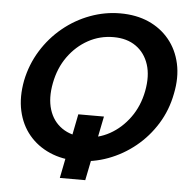

<svg xmlns="http://www.w3.org/2000/svg" viewBox="-55 -761 892 910"><g transform="rotate(5 391.0 -306.0)"><path d="M324 -213H446L384 95H263ZM339 7Q266 7 206.5 -19Q147 -45 107.5 -92.5Q68 -140 53.5 -205.5Q39 -271 54 -350Q70 -428 110.5 -493.5Q151 -559 209.5 -607Q268 -655 338 -681Q408 -707 481 -707Q557 -707 616 -681Q675 -655 714.5 -607Q754 -559 768.5 -493.5Q783 -428 767 -350Q752 -271 711.5 -205.5Q671 -140 612.5 -92.5Q554 -45 484 -19Q414 7 339 7ZM363 -108Q427 -108 482 -138.5Q537 -169 576.5 -223.5Q616 -278 630 -350Q644 -423 626.5 -477Q609 -531 566 -561.5Q523 -592 459 -592Q394 -592 338.5 -561.5Q283 -531 244 -477Q205 -423 191 -350Q177 -278 194 -223.5Q211 -169 255 -138.5Q299 -108 363 -108Z"/></g></svg>

Font: Albert Sans
Style: Bold Italic
Weight: 700
Italic angle: -11.25°
Designer: Andreas Rasmussen
Foundry: a.Foundry
Version: Version 1.025